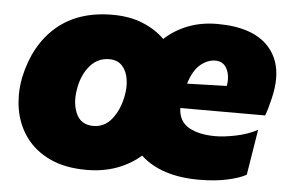

<svg xmlns="http://www.w3.org/2000/svg" viewBox="-43 -576 979 649"><g transform="rotate(5 446.5 -251.0)"><path d="M271.5 14.5Q198.5 14.5 147 -9.8Q95.5 -34 65.2 -75.8Q35 -117.5 26 -170Q22 -193.5 22 -217.5Q22 -247 28 -278Q52 -390 125 -452.8Q198 -515.5 314.5 -515.5Q372 -515.5 416.5 -497.5Q461 -479.5 491.5 -449Q525.5 -480.5 570.5 -498Q615.5 -515.5 669.5 -515.5Q793 -515.5 847 -453.5Q883.5 -411.5 883.5 -348.5Q883.5 -318 875 -282.5Q867 -247 857.5 -221.5H569.5Q571 -176 605.5 -156.5Q640 -137 695.5 -137Q724.5 -137 765 -145.2Q805.5 -153.5 838 -171L813 -16.5Q792.5 -4.5 750.5 5Q708.5 14.5 653 14.5Q524.5 14.5 455 -50Q419.5 -19 373.2 -2.2Q327 14.5 271.5 14.5ZM673.5 -391.5Q648 -391.5 623.8 -371.8Q599.5 -352 585 -305.5L719.5 -309.5Q721.5 -320 721.5 -330Q721.5 -350.5 713.5 -367Q701.5 -391.5 673.5 -391.5ZM281.5 -135.5Q319.5 -135.5 344 -166.2Q368.5 -197 377.5 -240.5Q382 -261 382 -280Q382 -290.5 380.5 -301Q376.5 -329.5 360.5 -347.2Q344.5 -365 316 -365Q278 -365 252 -335.8Q226 -306.5 217 -260.5Q213 -241 213 -223Q213 -196 222.5 -173.5Q238.5 -135.5 281.5 -135.5Z"/></g></svg>

Font: Heraclito ExtraBold
Style: Italic
Weight: 800
Italic angle: -12°
Designer: Kostas Bartsokas (font) & Cristiano Sobral (main changes)
Foundry: Kostas Bartsokas (font) & Cristiano Sobral (main changes)
Version: Version 1.00;July 8, 2020;FontCreator 13.0.0.2655 64-bit